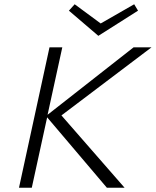

<svg xmlns="http://www.w3.org/2000/svg" viewBox="-20 -880 730 900"><path d="M627 -830 441 -712 303 -830 330 -860 452 -770 609 -860ZM690 -658 268 -339 564 0H481L201 -330L129 0H69L212 -658H272L203 -342L606 -658Z"/></svg>

Font: EauTest Semilight
Style: Italic
Weight: 300
Italic angle: -12°
Designer: Christian Thalmann (Catharsis Fonts)
Version: Version 0.001;PS 000.001;hotconv 1.0.88;makeotf.lib2.5.64775